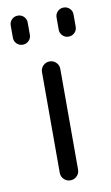

<svg xmlns="http://www.w3.org/2000/svg" viewBox="-85 -804 478 826"><g transform="rotate(-10 154.0 -391.5)"><path d="M114.3 -62.5V-502Q114.3 -518.6 126 -530.3Q137.7 -542 154.3 -542Q170.9 -542 182.6 -530.3Q194.3 -518.6 194.3 -502V-62.5Q194.3 -45.9 182.6 -34.2Q170.9 -22.5 154.3 -22.5Q137.7 -22.5 126 -34.2Q114.3 -45.9 114.3 -62.5ZM216.8 -669.9V-722.7Q216.8 -738.3 227.5 -749Q238.3 -759.8 253.9 -759.8Q269.5 -759.8 280.3 -749Q291 -738.3 291 -722.7V-669.9Q291 -654.3 280.3 -643.6Q269.5 -632.8 253.9 -632.8Q238.3 -632.8 227.5 -643.6Q216.8 -654.3 216.8 -669.9ZM16.6 -669.9V-722.7Q16.6 -738.3 27.3 -749Q38.1 -759.8 53.7 -759.8Q69.3 -759.8 80.1 -749Q90.8 -738.3 90.8 -722.7V-669.9Q90.8 -654.3 80.1 -643.6Q69.3 -632.8 53.7 -632.8Q38.1 -632.8 27.3 -643.6Q16.6 -654.3 16.6 -669.9Z"/></g></svg>

Font: Gen Jyuu Gothic P Normal
Style: Regular
Weight: 300
Designer: [Source Han Sans]
Ryoko NISHIZUKA  (kana & ideographs); Paul D. Hunt (Latin, Greek & Cyrillic); Wenlong ZHANG  (bopomofo
Version: Version 1.002.20150607